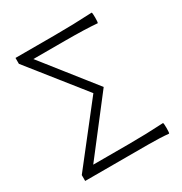

<svg xmlns="http://www.w3.org/2000/svg" viewBox="-173 -860 936 990"><g transform="rotate(-30 295.0 -365.0)"><path d="M548 5Q496 0 424 0H299H51V-35L314 -371L57 -694V-729H286Q400 -729 514 -735Q517 -731 517 -704Q517 -677 514 -672Q444 -678 324 -678H134L376 -372L129 -52H339Q445 -52 548 -58Q551 -54 551 -26.5Q551 1 548 5Z"/></g></svg>

Font: GenSekiGothic TW L
Style: Regular
Weight: 300
Version: Version 1.501;PS 1;hotconv 16.6.51;makeotf.lib2.5.65220